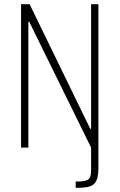

<svg xmlns="http://www.w3.org/2000/svg" viewBox="-20 -708 574 921"><path d="M343 193V163Q377 163 392.5 158Q408 153 412.5 140.5Q417 128 417 106V0L120 -604H116V0H81V-688H122L413 -90H417V-688H452V96Q452 124 448 141.5Q444 159 435.5 169.5Q427 180 414 185Q401 190 383.5 191.5Q366 193 343 193Z"/></svg>

Font: Saira Condensed Thin
Style: Regular
Weight: 250
Width: 3
Designer: Hector Gatti with collaboration of the Omnibus-Type team
Foundry: Omnibus-Type
Version: Version 1.101